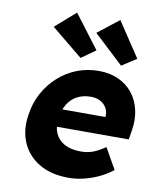

<svg xmlns="http://www.w3.org/2000/svg" viewBox="-90 -880 779 959"><g transform="rotate(10 299.5 -400.5)"><path d="M323 10Q235 10 175 -25.5Q115 -61 87.5 -122.5Q60 -184 72 -263Q80 -324 107.5 -375Q135 -426 176.5 -463.5Q218 -501 270 -521.5Q322 -542 381 -542Q437 -542 481 -522Q525 -502 553.5 -466Q582 -430 593 -381Q604 -332 594 -274L587 -231H164L154 -321H470L450 -302L453 -322Q455 -347 444 -366.5Q433 -386 412.5 -397Q392 -408 364 -408Q325 -408 295.5 -392.5Q266 -377 247.5 -347.5Q229 -318 223 -275Q217 -231 231 -198.5Q245 -166 278 -148Q311 -130 360 -130Q394 -130 421.5 -140Q449 -150 484 -174L544 -68Q509 -41 471.5 -24Q434 -7 396.5 1.5Q359 10 323 10ZM485 -587 335 -727 442 -811 559 -635ZM279 -590 120 -720 223 -810 351 -641Z"/></g></svg>

Font: Lexend
Style: Bold Italic
Weight: 700
Italic angle: -8.13011°
Designer: Bonnie Shaver-Troup, Thomas Jockin
Foundry: Lexend
Version: Version 1.007